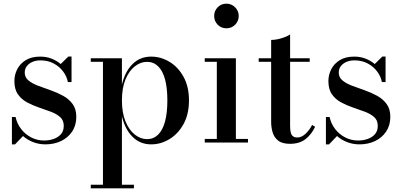

<svg xmlns="http://www.w3.org/2000/svg" viewBox="-20 -778 2196 1048"><path d="M45 10V-139.5H65Q73 -102.5 95.5 -73.5Q118 -44.5 150.5 -27.8Q183 -11 220.5 -11Q249 -11 273.5 -19.8Q298 -28.5 313 -46Q328 -63.5 328 -91Q328 -121 308.8 -138.5Q289.5 -156 258.5 -167.8Q227.5 -179.5 193.2 -191Q159 -202.5 128.2 -219Q97.5 -235.5 78 -263Q58.5 -290.5 58.5 -335.5Q58.5 -369.5 74 -400Q89.5 -430.5 120.8 -449.8Q152 -469 199.5 -469Q233.5 -469 261.8 -457.8Q290 -446.5 311.5 -428.5L353 -469.5H370.5V-330H350.5Q345 -360 325.2 -387Q305.5 -414 273.8 -431.2Q242 -448.5 200.5 -448.5Q177 -448.5 157.8 -440.5Q138.5 -432.5 126.8 -417.5Q115 -402.5 115 -382Q115 -355.5 135.5 -338.8Q156 -322 188 -310Q220 -298 255.8 -285.5Q291.5 -273 323.8 -255.5Q356 -238 376.2 -210.5Q396.5 -183 396.5 -140.5Q396.5 -94 373.8 -60Q351 -26 313 -8Q275 10 228.5 10Q193 10 161.5 -2Q130 -14 105.5 -35.5L62 10Z M475.5 250V230.5H542V-440.5H475.5V-460H645.5V-316Q662 -387 703.2 -428Q744.5 -469 805 -469Q858 -469 905.2 -440.5Q952.5 -412 982 -358.5Q1011.5 -305 1011.5 -230Q1011.5 -155 982 -101.2Q952.5 -47.5 905.2 -18.8Q858 10 805 10Q744.5 10 703.2 -31.5Q662 -73 645.5 -143.5V230.5H711V250ZM782.5 -18.5Q818 -18.5 843 -43Q868 -67.5 880.8 -114.8Q893.5 -162 893.5 -230Q893.5 -298 880.8 -345Q868 -392 843 -416.2Q818 -440.5 782.5 -440.5Q747.5 -440.5 716 -416Q684.5 -391.5 665 -344.5Q645.5 -297.5 645.5 -230Q645.5 -162.5 665 -115.2Q684.5 -68 716 -43.2Q747.5 -18.5 782.5 -18.5Z M1216 -623.5Q1187.5 -623.5 1168.2 -643.2Q1149 -663 1149 -691Q1149 -718.5 1168.2 -738.2Q1187.5 -758 1216 -758Q1243.5 -758 1263.2 -738.2Q1283 -718.5 1283 -691Q1283 -663 1263.5 -643.2Q1244 -623.5 1216 -623.5ZM1267.5 -460V-19.5H1333.5V0H1097.5V-19.5H1163.5V-440.5H1097.5V-460Z M1563 7Q1520 7 1498 -10.8Q1476 -28.5 1468 -55.8Q1460 -83 1460 -113V-560Q1485.5 -560 1515.5 -569Q1545.5 -578 1563.5 -590V-91.5Q1563.5 -54 1572.8 -40.8Q1582 -27.5 1603 -27.5Q1626 -27.5 1647.8 -47.8Q1669.5 -68 1683.5 -96L1700 -86Q1680.5 -44.5 1647.8 -18.8Q1615 7 1563 7ZM1392 -440.5V-460H1670.5V-440.5Z M1759 10V-139.5H1779Q1787 -102.5 1809.5 -73.5Q1832 -44.5 1864.5 -27.8Q1897 -11 1934.5 -11Q1963 -11 1987.5 -19.8Q2012 -28.5 2027 -46Q2042 -63.5 2042 -91Q2042 -121 2022.8 -138.5Q2003.5 -156 1972.5 -167.8Q1941.5 -179.5 1907.2 -191Q1873 -202.5 1842.2 -219Q1811.5 -235.5 1792 -263Q1772.5 -290.5 1772.5 -335.5Q1772.5 -369.5 1788 -400Q1803.5 -430.5 1834.8 -449.8Q1866 -469 1913.5 -469Q1947.5 -469 1975.8 -457.8Q2004 -446.5 2025.5 -428.5L2067 -469.5H2084.5V-330H2064.5Q2059 -360 2039.2 -387Q2019.5 -414 1987.8 -431.2Q1956 -448.5 1914.5 -448.5Q1891 -448.5 1871.8 -440.5Q1852.5 -432.5 1840.8 -417.5Q1829 -402.5 1829 -382Q1829 -355.5 1849.5 -338.8Q1870 -322 1902 -310Q1934 -298 1969.8 -285.5Q2005.5 -273 2037.8 -255.5Q2070 -238 2090.2 -210.5Q2110.5 -183 2110.5 -140.5Q2110.5 -94 2087.8 -60Q2065 -26 2027 -8Q1989 10 1942.5 10Q1907 10 1875.5 -2Q1844 -14 1819.5 -35.5L1776 10Z"/></svg>

Font: Bodoni Moda 11pt Medium
Style: Regular
Weight: 500
Designer: Owen Earl
Foundry: indestructible type
Version: Version 2.004